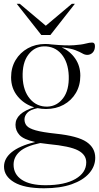

<svg xmlns="http://www.w3.org/2000/svg" viewBox="-20 -752 518 1004"><path d="M220.5 -182Q198 -182 176.5 -186.5Q137.5 -178.5 122.8 -162.2Q108 -146 108 -127.5Q108 -108 119.8 -94.2Q131.5 -80.5 166.5 -70.5Q201.5 -60.5 272 -53Q386.5 -41 432.2 -10Q478 21 478 73Q478 118 446.2 154.2Q414.5 190.5 354.8 211.5Q295 232.5 210.5 232.5Q107 232.5 54 201Q1 169.5 1 119.5Q1 76.5 41 43.8Q81 11 163.5 -9.5Q103 -23 82 -46Q61 -69 61 -99.5Q61 -161 159 -191Q106 -207 72 -248.5Q38 -290 38 -347.5Q38 -398.5 61.5 -437.8Q85 -477 125.5 -499.5Q166 -522 216.5 -522Q234.5 -522 251 -519.5Q326 -512.5 366.8 -515.5Q407.5 -518.5 427.8 -524Q448 -529.5 461.5 -529.5Q476.5 -529.5 476.5 -511Q476.5 -489.5 464.8 -477.2Q453 -465 436.5 -465Q423.5 -465 411 -472.5Q398.5 -480 374.5 -489.5Q350.5 -499 302.5 -504.5Q346.5 -484.5 373.2 -446Q400 -407.5 400 -356Q400 -305.5 376.8 -266Q353.5 -226.5 312.8 -204.2Q272 -182 220.5 -182ZM228.5 -194.5Q278 -196.5 310 -238.5Q342 -280.5 339.5 -356Q336.5 -428 301 -469.5Q265.5 -511 208.5 -509.5Q160 -508 128 -465.8Q96 -423.5 98.5 -348Q101 -277 136.8 -235Q172.5 -193 228.5 -194.5ZM51 109Q51 159.5 94 188Q137 216.5 218 216.5Q318 216.5 374.5 183.8Q431 151 431 97Q431 57 388.2 34.5Q345.5 12 233.5 1.5Q210 -1 190.5 -4Q114.5 12 82.8 40.8Q51 69.5 51 109ZM371.5 -732 243.5 -569H196L67.5 -732H83.5L219.5 -617.5L355.5 -732Z"/></svg>

Font: Newsreader 72pt Light
Style: Regular
Weight: 300
Designer: Hugues Gentile
Foundry: Production Type
Version: Version 1.003; ttfautohint (v1.8.3)